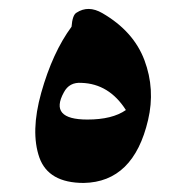

<svg xmlns="http://www.w3.org/2000/svg" viewBox="-20 -365 409 424"><path d="M149 -337Q175 -354 206 -336Q275 -296 299 -232Q323 -168 307 -100Q275 37 165 39Q87 39 67 -17Q47 -74 71 -160Q96 -249 138 -306Q140 -332 149 -337ZM258 -122Q221 -180 160 -182Q133 -184 121 -161Q88 -101 173 -101Q228 -101 258 -122Z"/></svg>

Font: Amiri
Style: Bold
Weight: 700
Designer: Khaled Hosny
Version: Version 0.113